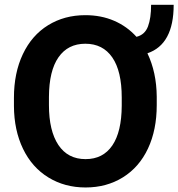

<svg xmlns="http://www.w3.org/2000/svg" viewBox="-20 -785 756 814"><path d="M644.5 -339.4Q644.5 -234.4 607.4 -155.3Q570.3 -76.2 501.2 -33.2Q432.1 9.8 342.8 9.8Q254.4 9.8 185.1 -32.7Q115.7 -75.2 77.6 -154.1Q39.6 -232.9 39.1 -335.4V-370.6Q39.1 -475.6 76.9 -555.4Q114.7 -635.3 183.8 -678Q252.9 -720.7 341.8 -720.7Q408.7 -720.7 463.6 -697Q518.6 -673.3 558.6 -628.9Q594.2 -637.7 607.4 -672.9Q620.6 -708 620.6 -764.6H716.3Q716.3 -596.7 605 -559.1Q643.6 -478.5 644.5 -375.5ZM496.1 -371.6Q496.1 -483.4 456.1 -541.5Q416 -599.6 341.8 -599.6Q268.1 -599.6 228 -542.2Q188 -484.9 187.5 -374V-339.4Q187.5 -230.5 227.5 -170.4Q267.6 -110.4 342.8 -110.4Q416.5 -110.4 456.1 -168.2Q495.6 -226.1 496.1 -336.9Z"/></svg>

Font: RobotoInd
Style: Bold
Weight: 700
Designer: Google
Version: Version 2.001150; 2014